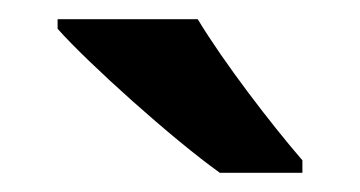

<svg xmlns="http://www.w3.org/2000/svg" viewBox="-20 -786 375 200"><path d="M186 -766H40V-756C73 -719 160 -641 209 -606H295V-619C263 -656 213 -721 186 -766Z"/></svg>

Font: Noto Sans Balinese SemiBold
Style: Regular
Weight: 600
Designer: Aditya Bayu, David Williams
Foundry: David Williams
Version: Version 2.005